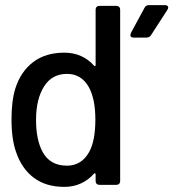

<svg xmlns="http://www.w3.org/2000/svg" viewBox="-20 -723 704 751"><path d="M369 -700H435Q442 -700 446 -696Q450 -692 450 -685V-15Q450 -8 446 -4Q442 0 435 0H369Q362 0 358 -4Q354 -8 354 -15V-41Q354 -44 352 -45Q350 -46 348 -44Q326 -19 296.5 -5.5Q267 8 232 8Q160 8 112.5 -27.5Q65 -63 43 -128Q25 -178 25 -256Q25 -329 40 -377Q61 -443 109.5 -480Q158 -517 232 -517Q267 -517 296.5 -504Q326 -491 348 -466Q350 -464 352 -464.5Q354 -465 354 -468V-685Q354 -692 358 -696Q362 -700 369 -700ZM353 -255Q353 -337 327 -383Q298 -434 242 -434Q184 -434 153 -386Q121 -336 121 -254Q121 -177 146 -130Q175 -75 242 -75Q299 -75 329 -129Q353 -173 353 -255ZM490 -586 492 -594 545 -692Q550 -703 563 -703H625Q631 -703 634.5 -700.5Q638 -698 638 -694Q638 -690 635 -685L571 -586Q565 -576 553 -576H502Q490 -576 490 -586Z"/></svg>

Font: Barlow_Medium_SS
Style: Regular
Weight: 500
Designer: Jeremy Tribby
Foundry: Jeremy Tribby
Version: Version 1.101 August 23, 2024